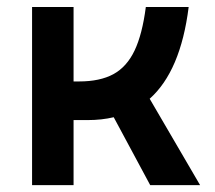

<svg xmlns="http://www.w3.org/2000/svg" viewBox="-20 -538 626 558"><path d="M73.2 0V-517.6H193.8V-301.3H210Q270.5 -301.3 309.6 -322.5Q348.6 -343.8 371.1 -391.1Q393.6 -438.5 403.8 -517.6H528.3Q504.9 -331.1 415 -251L561.5 0H416.5L310.5 -197.3Q275.4 -189 234.4 -189H193.8V0Z"/></svg>

Font: CaskaydiaCove NFP SemiBold
Style: Regular
Weight: 600
Designer: Aaron Bell
Foundry: Saja Typeworks
Version: Version 2111.001; VTT 6.35;Nerd Fonts 3.1.1